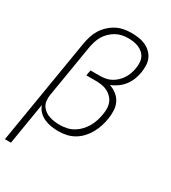

<svg xmlns="http://www.w3.org/2000/svg" viewBox="-227 -856 1053 1184"><g transform="rotate(30 300.0 -264.0)"><path d="M3 215 128 -541Q133 -567 141 -593Q149 -619 164 -643Q179 -667 200.5 -687Q222 -707 247 -720Q272 -733 299 -738Q326 -743 352 -743Q378 -743 403 -739.5Q428 -736 450 -726.5Q472 -717 490 -700.5Q508 -684 518 -662.5Q528 -641 529 -615.5Q530 -590 526 -564Q522 -538 512 -512Q502 -486 485.5 -464Q469 -442 445.5 -425Q422 -408 397 -398Q424 -389 446.5 -371.5Q469 -354 481.5 -329Q494 -304 495.5 -274Q497 -244 492 -214Q488 -186 479 -158.5Q470 -131 456 -105.5Q442 -80 421.5 -57.5Q401 -35 375.5 -20Q350 -5 321.5 1.5Q293 8 265 8Q238 8 212 4Q186 0 162.5 -10.5Q139 -21 121 -39Q103 -57 95 -82L46 215ZM253 -30Q276 -30 301 -35.5Q326 -41 348 -54Q370 -67 388 -86Q406 -105 418.5 -127Q431 -149 438.5 -172.5Q446 -196 450 -220Q454 -242 453.5 -264Q453 -286 445 -305Q437 -324 422.5 -338.5Q408 -353 389.5 -362Q371 -371 349.5 -374Q328 -377 306 -377H241L248 -416H313Q333 -416 353.5 -419.5Q374 -423 393 -433Q412 -443 428 -458Q444 -473 455.5 -491Q467 -509 474 -529Q481 -549 484 -569Q487 -588 486.5 -607.5Q486 -627 478.5 -643.5Q471 -660 457 -672.5Q443 -685 426 -692Q409 -699 390 -702Q371 -705 352 -705Q330 -705 308 -700.5Q286 -696 265.5 -684.5Q245 -673 227.5 -656Q210 -639 198.5 -619Q187 -599 180.5 -577.5Q174 -556 170 -534L108 -159Q105 -139 107 -119.5Q109 -100 118.5 -84.5Q128 -69 143 -58Q158 -47 176 -41Q194 -35 213.5 -32.5Q233 -30 253 -30Z"/></g></svg>

Font: Iosevka XLt Ex Obl
Style: Regular
Weight: 200
Width: 7
Italic angle: -9°
Monospace: yes
Designer: Belleve Invis
Foundry: Belleve Invis
Version: Version 32.5.0; ttfautohint (v1.8.4)